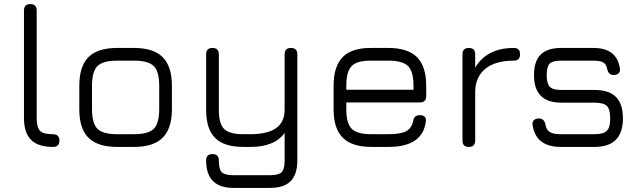

<svg xmlns="http://www.w3.org/2000/svg" viewBox="-20 -717 3126 937"><path d="M238 0Q166 0 131.5 -34.5Q97 -69 97 -141V-666Q97 -697 128 -697Q159 -697 159 -666V-141Q159 -95 175.5 -78.5Q192 -62 238 -62Q270 -62 270 -31Q270 0 238 0Z M552 0Q457 0 412 -44.5Q367 -89 367 -184V-298Q367 -394 412 -438.5Q457 -483 552 -483H634Q729 -483 774 -438Q819 -393 819 -298V-185Q819 -90 774 -45Q729 0 634 0ZM429 -184Q429 -115 455.5 -88.5Q482 -62 552 -62H634Q704 -62 730.5 -88.5Q757 -115 757 -185V-298Q757 -368 730.5 -394.5Q704 -421 634 -421H552Q482 -421 455.5 -394.5Q429 -368 429 -298Z M1119 200Q986 200 986 66Q986 35 1017 35Q1048 35 1048 66Q1048 109 1062.5 123.5Q1077 138 1119 138H1298Q1340 138 1354.5 123.5Q1369 109 1369 66V-68Q1320 0 1202 0H1168Q1074 0 1030 -43.5Q986 -87 986 -181V-452Q986 -483 1017 -483Q1048 -483 1048 -452V-181Q1048 -113 1074 -87.5Q1100 -62 1168 -62H1202Q1369 -62 1369 -181V-452Q1369 -483 1400 -483Q1431 -483 1431 -452V66Q1431 134 1398.5 167Q1366 200 1298 200Z M1793 0Q1698 0 1653 -44.5Q1608 -89 1608 -184V-298Q1608 -394 1653 -439Q1698 -484 1793 -483H1875Q1970 -483 2015 -438Q2060 -393 2060 -298V-248Q2060 -217 2029 -217H1670V-184Q1670 -115 1696.5 -88.5Q1723 -62 1793 -62H1875Q1934 -62 1961.5 -76.5Q1989 -91 1996 -125Q2000 -155 2028 -155Q2063 -155 2058 -123Q2042 0 1875 0ZM1793 -421Q1723 -422 1696.5 -395Q1670 -368 1670 -298V-279H1998V-298Q1998 -368 1971.5 -394.5Q1945 -421 1875 -421Z M2299 -31Q2299 0 2268 0Q2237 0 2237 -31V-452Q2237 -483 2268 -483Q2299 -483 2299 -452V-387Q2356 -483 2488 -483Q2518 -483 2518 -452Q2518 -421 2488 -421Q2398 -421 2349.5 -382Q2301 -343 2299 -272Z M2717 0Q2595 0 2579 -107Q2577 -122 2585.5 -130.5Q2594 -139 2610 -139Q2636 -139 2642 -109Q2646 -83 2663.5 -72.5Q2681 -62 2717 -62H2881Q2925 -62 2941.5 -78.5Q2958 -95 2958 -139Q2958 -184 2941.5 -200Q2925 -216 2881 -216H2719Q2586 -216 2586 -350Q2586 -418 2618.5 -450.5Q2651 -483 2719 -483H2876Q2990 -483 3005 -384Q3008 -369 2999.5 -360Q2991 -351 2975 -351Q2949 -351 2943 -381Q2939 -404 2923.5 -412.5Q2908 -421 2876 -421H2719Q2677 -421 2662.5 -406.5Q2648 -392 2648 -350Q2648 -309 2663 -293.5Q2678 -278 2719 -278H2881Q2952 -278 2986 -244Q3020 -210 3020 -139Q3020 0 2881 0Z"/></svg>

Font: Jura Medium
Style: Regular
Weight: 500
Designer: Daniel Johnson, Alexei Vanyashin
Foundry: Daniel Johnson
Version: Version 5.103